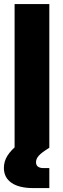

<svg xmlns="http://www.w3.org/2000/svg" viewBox="-27 -748 317 972"><path d="M222.7 -727.5V0H46.9V-727.5ZM140.6 204.1Q69.8 204.1 31.2 177.5Q-7.3 150.9 -7.3 102.1Q-7.3 68.4 11 39.8Q29.3 11.2 64 -16.6L222.7 0Q184.6 23.4 169.9 39.6Q155.3 55.7 155.3 73.2Q155.3 103 194.3 103H222.7V204.1Z"/></svg>

Font: Inter Display ExtraBold
Style: Regular
Weight: 800
Designer: Rasmus Andersson
Foundry: rsms
Version: Version 4.000;git-a52131595